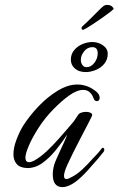

<svg xmlns="http://www.w3.org/2000/svg" viewBox="-20 -762 485 786"><path d="M236 4Q196 4 196 -48Q196 -66 202 -88Q204 -95 211 -111Q218 -127 227 -146.5Q236 -166 244 -183.5Q252 -201 255 -211Q234 -179 208.5 -147.5Q183 -116 154 -95Q125 -74 92 -74Q61 -75 48 -91Q35 -107 35 -130Q35 -157 47 -189Q59 -221 74 -246Q100 -287 137 -326Q174 -365 216 -390.5Q258 -416 296 -416Q316 -416 335 -409.5Q354 -403 373 -388Q388 -376 388 -362Q388 -348 376 -348Q367 -348 363 -360Q350 -394 321 -394Q295 -394 263 -371Q231 -348 200 -316Q165 -281 138 -239Q111 -197 97 -163Q84 -132 84 -117Q84 -98 99 -98Q116 -98 149 -124Q171 -141 197 -168.5Q223 -196 246 -223Q269 -250 282 -265Q293 -282 300 -292Q304 -298 313 -301Q322 -304 332 -304Q344 -304 352 -299.5Q360 -295 356 -286Q352 -277 338.5 -251.5Q325 -226 308.5 -194Q292 -162 277.5 -133Q263 -104 256 -88Q242 -57 242 -42Q242 -29 252 -29Q259 -29 273 -37Q295 -48 317 -68.5Q339 -89 359 -112Q370 -123 379 -133Q388 -143 396 -154Q399 -157 401 -157Q407 -157 407 -148Q407 -143 403 -139Q392 -125 381 -112Q370 -99 358 -86Q347 -73 335.5 -60.5Q324 -48 312 -37Q290 -16 270.5 -6Q251 4 236 4ZM331 -467Q303 -467 286.5 -481.5Q270 -496 270 -518Q270 -540 283.5 -556.5Q297 -573 317.5 -581.5Q338 -590 358 -590Q382 -590 401.5 -576.5Q421 -563 421 -542Q421 -518 407 -501Q393 -484 372 -475.5Q351 -467 331 -467ZM334 -487Q353 -487 366.5 -505Q380 -523 380 -544Q380 -569 358 -569Q338 -569 324.5 -552Q311 -535 311 -518Q311 -504 317.5 -495.5Q324 -487 334 -487ZM320 -640Q314 -640 314 -647Q314 -651 317 -654Q336 -671 359.5 -694.5Q383 -718 393 -728Q398 -733 404 -737.5Q410 -742 417 -742Q431 -742 438 -736Q445 -730 445 -726Q445 -724 431 -713Q417 -702 400.5 -690.5Q384 -679 375 -673Q369 -669 357 -661Q345 -653 334.5 -647Q324 -641 321 -640Z"/></svg>

Font: Birthstone Bounce
Style: Regular
Weight: 400
Designer: Robert E. Leuschke
Foundry: Rob Leuschke
Version: Version 1.010; ttfautohint (v1.8.3)